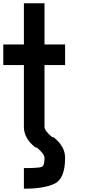

<svg xmlns="http://www.w3.org/2000/svg" viewBox="-20 -895 540 1165"><path d="M125 -500H0V-625H125V-875H250V-625H375V-500H250V-125H125ZM125 250V125Q218.8 125 234.4 117.2Q250 109.4 250 62.5Q250 39.1 203.1 0Q195.3 0 195.3 0Q125 -54.7 125 -125H250Q250 -101.6 296.9 -62.5Q304.7 -62.5 304.7 -62.5Q375 -7.8 375 62.5Q375 187.5 312.5 218.8Q250 250 125 250Z"/></svg>

Font: CraftyPE
Style: Regular
Weight: 400
Designer: Erek Butcher
Foundry: Haunted Coop
Version: Version 0.018;April 4, 2024;FontCreator 15.0.0.2962 64-bit